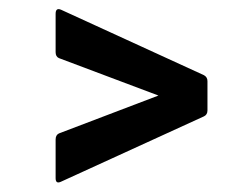

<svg xmlns="http://www.w3.org/2000/svg" viewBox="-20 -505 529 416"><path d="M111.5 -111Q100.5 -106.2 100.5 -119V-202.6Q100.5 -212.5 107.7 -215.9L323.3 -298L107.7 -379.1Q100.5 -382.3 100.5 -392V-475Q100.5 -488.8 112.1 -484L421.9 -342.1Q429.5 -337.9 429.5 -329.3V-265.7Q429.5 -256.5 421.9 -252.9Z"/></svg>

Font: Sofia Sans Condensed
Style: Italic
Weight: 400
Italic angle: -9°
Designer: Botio Nikoltchev, Ani Petrova
Foundry: lettersoup
Version: Version 4.101